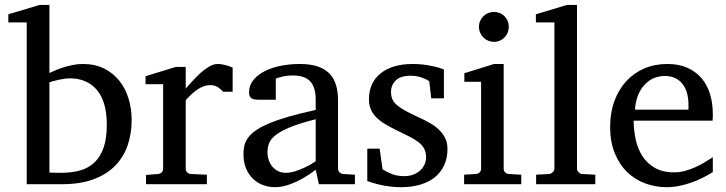

<svg xmlns="http://www.w3.org/2000/svg" viewBox="-20 -757 2983 789"><path d="M521 -264.2Q521 -207.5 504.4 -159.4Q487.8 -111.3 452.9 -75.7Q418 -40 363.5 -20Q309.1 0 233.9 0H89.8V-665H14.2V-698.2L143.1 -736.8H183.1V-457Q191.9 -460.9 206.1 -467.3Q220.2 -473.6 238.5 -479.5Q256.8 -485.4 277.8 -489.7Q298.8 -494.1 320.8 -494.1Q370.1 -494.1 407.5 -475.6Q444.8 -457 470.2 -425.3Q495.6 -393.6 508.3 -351.8Q521 -310.1 521 -264.2ZM418.9 -244.1Q418.9 -338.4 378.7 -386.7Q338.4 -435.1 266.1 -435.1Q257.8 -435.1 246.6 -433.6Q235.4 -432.1 223.9 -429.7Q212.4 -427.2 201.4 -424.3Q190.4 -421.4 183.1 -418.9V-47.9Q191.4 -47.4 200.2 -47.4Q207.5 -46.9 215.8 -46.9H231.9Q276.4 -46.9 311 -57.1Q345.7 -67.4 369.6 -90.8Q393.6 -114.3 406.2 -151.9Q418.9 -189.5 418.9 -244.1Z M897 -379.9Q887.2 -391.1 874.5 -399.2Q861.8 -407.2 843.3 -407.2Q818.8 -407.2 793.9 -390.9Q769 -374.5 743.2 -345.2V-64Q743.2 -54.7 749 -48.8Q754.9 -43 764.2 -42L830.1 -39.1V0H580.1V-38.1L629.4 -42Q638.2 -43 644.3 -48.8Q650.4 -54.7 650.4 -64V-411.1H578.1V-443.8L702.1 -481.9H743.2V-393.1Q753.9 -404.8 769.3 -422.1Q784.7 -439.5 802.2 -455.6Q819.8 -471.7 838.6 -482.9Q857.4 -494.1 875 -494.1Q882.8 -494.1 891.6 -492.7Q900.4 -491.2 908.7 -489Q917 -486.8 924.1 -484.1Q931.2 -481.4 936 -479V-379.9Z M1277.3 -267.1Q1210 -250 1170.4 -233.4Q1130.9 -216.8 1110.6 -200Q1090.3 -183.1 1084.7 -165.8Q1079.1 -148.4 1079.1 -129.9Q1079.1 -114.3 1084.2 -99.4Q1089.4 -84.5 1098.9 -72.8Q1108.4 -61 1122.3 -54Q1136.2 -46.9 1154.3 -46.9Q1174.3 -46.9 1196 -54.2Q1217.8 -61.5 1235.8 -70.3Q1256.8 -80.6 1277.3 -94.2ZM1290.5 0 1277.3 -59.1Q1251 -39.1 1223.1 -23.4Q1210.9 -16.6 1197.3 -10.3Q1183.6 -3.9 1169.2 1.2Q1154.8 6.3 1139.9 9.3Q1125 12.2 1110.4 12.2Q1083 12.2 1059.3 2.9Q1035.6 -6.3 1018.1 -23.9Q1000.5 -41.5 990.5 -66.4Q980.5 -91.3 980.5 -123Q980.5 -141.6 984.1 -158.2Q987.8 -174.8 999 -190.4Q1010.3 -206.1 1030.5 -220.5Q1050.8 -234.9 1083.7 -249Q1116.7 -263.2 1164.3 -277.1Q1211.9 -291 1277.3 -305.2V-348.1Q1277.3 -398.4 1254.9 -422.6Q1232.4 -446.8 1184.1 -446.8Q1157.7 -446.8 1139.2 -441.9Q1120.6 -437 1113.3 -434.1V-347.2H1040.5Q1033.7 -347.2 1027.1 -348.1Q1020.5 -349.1 1015.1 -352.3Q1009.8 -355.5 1006.6 -361.1Q1003.4 -366.7 1003.4 -376Q1003.4 -406.7 1022 -429Q1040.5 -451.2 1070.3 -465.8Q1100.1 -480.5 1137.2 -487.3Q1174.3 -494.1 1211.4 -494.1Q1257.8 -494.1 1288.3 -482.9Q1318.8 -471.7 1336.7 -451.7Q1354.5 -431.6 1361.8 -404.3Q1369.1 -377 1369.1 -344.2V-64Q1369.1 -54.7 1375.2 -48.8Q1381.3 -43 1390.1 -42L1438.5 -39.1V0Z M1818.8 -145Q1818.8 -108.4 1805.7 -79.1Q1792.5 -49.8 1768.1 -29.5Q1743.7 -9.3 1708 1.5Q1672.4 12.2 1627.9 12.2Q1605 12.2 1583.3 9.5Q1561.5 6.8 1543.2 2.7Q1524.9 -1.5 1510.7 -5.9Q1496.6 -10.3 1489.3 -13.2V-146H1540L1552.2 -61Q1567.4 -51.3 1589.6 -42.2Q1611.8 -33.2 1641.1 -33.2Q1662.6 -33.2 1679.2 -39.8Q1695.8 -46.4 1707.3 -57.1Q1718.8 -67.9 1724.9 -81.8Q1731 -95.7 1731 -110.8Q1731 -131.8 1722.7 -146.7Q1714.4 -161.6 1698.7 -173.6Q1683.1 -185.5 1660.4 -196.8Q1637.7 -208 1608.9 -222.2Q1581.5 -235.4 1560.5 -248.3Q1539.6 -261.2 1525.1 -276.1Q1510.7 -291 1503.4 -308.8Q1496.1 -326.7 1496.1 -349.1Q1496.1 -382.3 1508.1 -409.2Q1520 -436 1543 -454.8Q1565.9 -473.6 1599.4 -483.9Q1632.8 -494.1 1676.3 -494.1Q1698.2 -494.1 1718.3 -491.7Q1738.3 -489.3 1754.9 -485.8Q1771.5 -482.4 1784.2 -478.5Q1796.9 -474.6 1804.2 -471.2V-353H1752L1744.1 -422.9Q1733.4 -431.2 1712.4 -438.5Q1691.4 -445.8 1668 -445.8Q1626.5 -445.8 1606.7 -427Q1586.9 -408.2 1586.9 -378.9Q1586.9 -361.8 1592.5 -349.1Q1598.1 -336.4 1611.1 -325.2Q1624 -314 1645.3 -302.2Q1666.5 -290.5 1698.2 -275.9Q1724.6 -264.2 1746.6 -251.5Q1768.6 -238.8 1784.7 -223.1Q1800.8 -207.5 1809.8 -188.5Q1818.8 -169.4 1818.8 -145Z M1887.2 0V-39.1L1936 -42Q1945.3 -43 1951.2 -48.8Q1957 -54.7 1957 -64V-420.9H1888.2V-456.1L2010.3 -494.1H2049.8V-64Q2049.8 -54.7 2055.9 -48.8Q2062 -43 2070.8 -42L2122.1 -39.1V0ZM2070.8 -647Q2070.8 -634.3 2066.2 -622.8Q2061.5 -611.3 2053.2 -603Q2044.9 -594.7 2033.9 -589.8Q2022.9 -585 2010.3 -585Q1997.6 -585 1986.1 -589.8Q1974.6 -594.7 1966.3 -603Q1958 -611.3 1953.1 -622.8Q1948.2 -634.3 1948.2 -647Q1948.2 -659.7 1953.1 -670.9Q1958 -682.1 1966.3 -690.4Q1974.6 -698.7 1986.1 -703.4Q1997.6 -708 2010.3 -708Q2022.9 -708 2033.9 -703.4Q2044.9 -698.7 2053.2 -690.4Q2061.5 -682.1 2066.2 -670.9Q2070.8 -659.7 2070.8 -647Z M2183.1 0V-39.1L2236.3 -42Q2243.2 -42 2250.7 -49.1Q2258.3 -56.2 2258.3 -63V-665H2182.1V-698.2L2310.1 -736.8H2351.1V-63Q2351.1 -56.2 2358.2 -49.1Q2365.2 -42 2372.1 -42L2426.3 -39.1V0Z M2909.2 -49.8Q2888.2 -36.6 2865.5 -25.4Q2842.8 -14.2 2818.6 -5.9Q2794.4 2.4 2769.5 7.3Q2744.6 12.2 2719.2 12.2Q2673.8 12.2 2631.8 -3.2Q2589.8 -18.6 2557.9 -49.3Q2525.9 -80.1 2506.6 -126.7Q2487.3 -173.3 2487.3 -235.8Q2487.3 -294.4 2504.9 -342Q2522.5 -389.6 2553.7 -423.6Q2585 -457.5 2627.9 -475.8Q2670.9 -494.1 2722.2 -494.1Q2768.6 -494.1 2803.7 -478.8Q2838.9 -463.4 2862.3 -436.3Q2885.7 -409.2 2897.5 -371.3Q2909.2 -333.5 2909.2 -289.1V-275.9Q2909.2 -268.1 2908.2 -261.2H2584Q2584 -223.1 2592 -185.1Q2600.1 -147 2619.1 -116.7Q2638.2 -86.4 2670.4 -67.6Q2702.6 -48.8 2751 -48.8Q2772.5 -48.8 2793.5 -54.4Q2814.5 -60.1 2834.7 -68.8Q2855 -77.6 2873.5 -88.6Q2892.1 -99.6 2909.2 -110.8ZM2809.1 -328.1Q2809.1 -353 2803.2 -374.3Q2797.4 -395.5 2785.4 -411.1Q2773.4 -426.8 2755.1 -435.8Q2736.8 -444.8 2711.9 -444.8Q2687 -444.8 2665.5 -435.3Q2644 -425.8 2627.7 -407.7Q2611.3 -389.6 2601.3 -364Q2591.3 -338.4 2589.4 -306.2H2809.1Z"/></svg>

Font: Charis SIL Eur
Style: Regular
Weight: 400
Foundry: SIL International
Version: Version 5.000